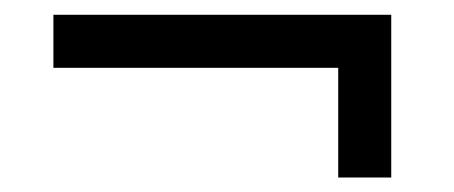

<svg xmlns="http://www.w3.org/2000/svg" viewBox="-20 -411 626 265"><path d="M520 -166H446.8V-317.4H53.7V-390.6H520Z"/></svg>

Font: Andika LitF DSA DSG
Style: Regular
Weight: 400
Designer: Victor Gaultney, Annie Olsen, Julie Remington, Don Collingsworth, Eric Hays, Becca Hirsbrunner
Foundry: SIL International
Version: Version 6.200 ; LitF DSA DSG; ttfautohint (v1.8.3.10-c5d8)